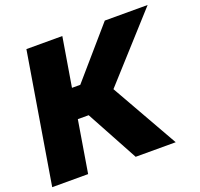

<svg xmlns="http://www.w3.org/2000/svg" viewBox="-127 -868 1050 1008"><g transform="rotate(-20 398.0 -364.0)"><path d="M-1.5 0 119.1 -727.5H319.8L274.4 -454.6H320.8L557.1 -727.5H796.4L476.6 -373.5L688.5 0H464.8L307.6 -289.6H247.1L199.2 0Z"/></g></svg>

Font: Inter 24pt Black
Style: Italic
Weight: 900
Italic angle: -9.3988°
Designer: Rasmus Andersson
Foundry: rsms
Version: Version 4.001;git-66647c0bb